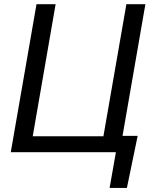

<svg xmlns="http://www.w3.org/2000/svg" viewBox="-20 -731 754 922"><path d="M155.3 -710.9H247.1L137.2 -76.7H476.6L586.9 -710.9H678.2L568.4 -78.6H641.1L589.4 171.4H506.3L536.6 0H31.7Z"/></svg>

Font: Roboto
Style: Italic
Weight: 400
Italic angle: -12°
Designer: Google
Version: Version 2.134; 2016; ttfautohint (v1.6)